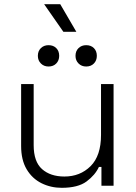

<svg xmlns="http://www.w3.org/2000/svg" viewBox="-20 -888 651 918"><path d="M275 10Q223 10 178.5 -12Q134 -34 107.5 -78.5Q81 -123 81 -190V-486H141V-194Q141 -115 181 -79.5Q221 -44 288 -44Q363 -44 413 -93.5Q463 -143 463 -243V-486H523V0H465V-90H453Q435 -51 394 -20.5Q353 10 275 10ZM392 -570Q370 -570 355.5 -584.5Q341 -599 341 -621Q341 -644 355.5 -658Q370 -672 392 -672Q415 -672 429 -658Q443 -644 443 -621Q443 -599 429 -584.5Q415 -570 392 -570ZM212 -570Q190 -570 175.5 -584.5Q161 -599 161 -621Q161 -644 175.5 -658Q190 -672 212 -672Q235 -672 249 -658Q263 -644 263 -621Q263 -599 249 -584.5Q235 -570 212 -570ZM345 -736H283L191 -868H268Z"/></svg>

Font: Space Grotesk Variable Light
Style: Regular
Weight: 300
Designer: Florian Karsten
Foundry: Florian Karsten
Version: Version 2.000